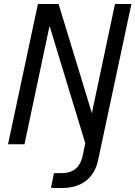

<svg xmlns="http://www.w3.org/2000/svg" viewBox="-20 -719 675 957"><path d="M469 79Q455 146 408.5 182Q362 218 290 218Q268 218 255 218Q242 218 234 217L249 144H287Q374 144 392 57L405 -5L227 -590L102 0H20L169 -699H272L438 -155L553 -699H635Z"/></svg>

Font: Fragment Mono SC
Style: Italic
Weight: 400
Italic angle: -12°
Monospace: yes
Designer: Wei Huang based on Nimbus Sans by URW Studio, based on Helvetica by Max Miedinger.
Foundry: Wei Huang
Version: Version 1.012; ttfautohint (v1.8.4.7-5d5b)